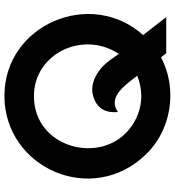

<svg xmlns="http://www.w3.org/2000/svg" viewBox="18 -772 771 846"><g transform="rotate(-90 403.0 -348.5)"><path d="M672 -103C879 -334 718 -714 404 -714C87 -714 -84 -329 145 -92C214 -19 311 17 406 17C465 17 523 3 574 -24L592 -1H751ZM563 -247C523 -303 465 -334 416 -326C374 -318 325 -291 333 -214C347 -224 361 -228 374 -228C421 -228 460 -171 493 -129C464 -117 433 -111 403 -111C351 -111 300 -129 257 -164C100 -289 173 -584 403 -584C590 -584 694 -368 589 -210Z"/></g></svg>

Font: Mesarto
Style: Regular
Weight: 700
Designer: Mohamed Gaber
Foundry: Kief Type Foundry
Version: Version 2.020